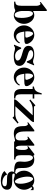

<svg xmlns="http://www.w3.org/2000/svg" viewBox="1741 -2595 1161 4683"><g transform="rotate(90 2321.5 -253.5)"><path d="M249 -814V-478Q295 -509 351 -509Q394 -509 432.5 -489Q471 -469 499.5 -434.5Q528 -400 545 -354.5Q562 -309 562 -259Q562 -208 545.5 -162.5Q529 -117 500 -83Q471 -49 432.5 -29Q394 -9 351 -9Q333 -9 316.5 -14.5Q300 -20 285.5 -27Q271 -34 258.5 -39.5Q246 -45 236 -45Q227 -45 218.5 -41Q210 -37 199.5 -32.5Q189 -28 176 -24Q163 -20 145 -19Q128 -18 97 -17.5Q66 -17 21 -17V-47Q79 -47 100 -82.5Q121 -118 121 -193V-571Q121 -578 118.5 -593Q116 -608 110.5 -623Q105 -638 96 -649Q87 -660 75 -660Q57 -660 32 -642V-668L220 -814ZM249 -193Q249 -181 254 -154Q259 -127 270 -99.5Q281 -72 298 -51Q315 -30 340 -30Q358 -30 372.5 -37.5Q387 -45 396.5 -64Q406 -83 411.5 -116.5Q417 -150 417 -201Q417 -255 409.5 -304.5Q402 -354 388 -392.5Q374 -431 354.5 -454Q335 -477 312 -477Q293 -477 281 -466.5Q269 -456 262 -441Q255 -426 252 -408Q249 -390 249 -375Z M831 -509Q867 -509 901 -497Q935 -485 963.5 -463.5Q992 -442 1013.5 -412.5Q1035 -383 1048 -349Q1052 -337 1052 -323Q1052 -310 1048.5 -299Q1045 -288 1031.5 -280.5Q1018 -273 990.5 -269Q963 -265 916 -265H750Q761 -171 791.5 -119Q822 -67 873 -67Q899 -67 922 -75Q945 -83 964 -96Q983 -109 996.5 -125.5Q1010 -142 1018 -159L1037 -144Q1036 -141 1035 -139Q1034 -137 1033 -135Q1003 -78 950 -43.5Q897 -9 831 -9Q783 -9 740.5 -29Q698 -49 666.5 -83Q635 -117 617 -162.5Q599 -208 599 -259Q599 -310 617.5 -355Q636 -400 667.5 -434.5Q699 -469 741 -489Q783 -509 831 -509ZM747 -290H858Q875 -290 886 -295.5Q897 -301 897 -320Q897 -325 896 -331Q895 -337 893 -345Q874 -405 849 -442.5Q824 -480 798 -480Q774 -480 759 -443.5Q744 -407 744 -347Q744 -320 747 -290Z M1168 -39Q1147 -39 1128.5 -34Q1110 -29 1102 -14H1069L1142 -188L1168 -189Q1177 -161 1192.5 -134.5Q1208 -108 1230 -87Q1252 -66 1280 -53.5Q1308 -41 1343 -41Q1366 -41 1386.5 -44.5Q1407 -48 1422.5 -55.5Q1438 -63 1447 -74Q1456 -85 1456 -100Q1456 -127 1440 -145Q1424 -163 1398.5 -176Q1373 -189 1341 -199Q1309 -209 1276 -218Q1243 -227 1211 -238Q1179 -249 1154 -265.5Q1129 -282 1113.5 -307Q1098 -332 1098 -369Q1098 -388 1104.5 -412.5Q1111 -437 1132.5 -458Q1154 -479 1194.5 -493.5Q1235 -508 1302 -508Q1345 -508 1370 -503.5Q1395 -499 1411.5 -493.5Q1428 -488 1442.5 -483.5Q1457 -479 1481 -479Q1500 -479 1517 -484.5Q1534 -490 1542 -504H1575L1502 -329H1476Q1466 -358 1452.5 -385.5Q1439 -413 1419 -434.5Q1399 -456 1370.5 -469Q1342 -482 1302 -482Q1283 -482 1265.5 -479Q1248 -476 1234 -469Q1220 -462 1211.5 -451Q1203 -440 1203 -425Q1203 -405 1220.5 -391Q1238 -377 1265.5 -366.5Q1293 -356 1327 -346.5Q1361 -337 1395 -326Q1429 -315 1463.5 -300Q1498 -285 1525.5 -264Q1553 -243 1570 -213.5Q1587 -184 1587 -145Q1586 -118 1576 -93.5Q1566 -69 1540 -50.5Q1514 -32 1467 -20.5Q1420 -9 1346 -9Q1307 -9 1282.5 -13.5Q1258 -18 1240 -23.5Q1222 -29 1206 -33.5Q1190 -38 1168 -39Z M1860 -509Q1896 -509 1930 -497Q1964 -485 1992.5 -463.5Q2021 -442 2042.5 -412.5Q2064 -383 2077 -349Q2081 -337 2081 -323Q2081 -310 2077.5 -299Q2074 -288 2060.5 -280.5Q2047 -273 2019.5 -269Q1992 -265 1945 -265H1779Q1790 -171 1820.5 -119Q1851 -67 1902 -67Q1928 -67 1951 -75Q1974 -83 1993 -96Q2012 -109 2025.5 -125.5Q2039 -142 2047 -159L2066 -144Q2065 -141 2064 -139Q2063 -137 2062 -135Q2032 -78 1979 -43.5Q1926 -9 1860 -9Q1812 -9 1769.5 -29Q1727 -49 1695.5 -83Q1664 -117 1646 -162.5Q1628 -208 1628 -259Q1628 -310 1646.5 -355Q1665 -400 1696.5 -434.5Q1728 -469 1770 -489Q1812 -509 1860 -509ZM1776 -290H1887Q1904 -290 1915 -295.5Q1926 -301 1926 -320Q1926 -325 1925 -331Q1924 -337 1922 -345Q1903 -405 1878 -442.5Q1853 -480 1827 -480Q1803 -480 1788 -443.5Q1773 -407 1773 -347Q1773 -320 1776 -290Z M2151 -193V-470H2091V-501Q2134 -506 2160.5 -521Q2187 -536 2204.5 -559.5Q2222 -583 2233 -616Q2244 -649 2256 -690H2284Q2280 -664 2279.5 -639Q2279 -614 2279 -596V-509H2383V-470H2279V-193Q2279 -155 2283.5 -127.5Q2288 -100 2299.5 -82Q2311 -64 2331 -55.5Q2351 -47 2383 -47V-17Q2370 -17 2357 -16.5Q2344 -16 2330 -16Q2297 -16 2265 -20.5Q2233 -25 2207.5 -43Q2182 -61 2166.5 -96.5Q2151 -132 2151 -193Z M2634 -501H2958Q2957 -477 2946 -458Q2935 -439 2920 -423L2572 -47H2774Q2813 -47 2866.5 -65Q2920 -83 2969 -125L2994 -104L2852 21L2827 0Q2831 -4 2831 -6Q2831 -9 2823 -11.5Q2815 -14 2804.5 -15Q2794 -16 2784 -16.5Q2774 -17 2770 -17H2403Q2402 -40 2415.5 -61Q2429 -82 2447 -101L2793 -470H2633Q2593 -470 2539 -452Q2485 -434 2431 -390L2407 -411L2549 -537L2574 -515Q2570 -511 2570 -508Q2570 -505 2576 -503.5Q2582 -502 2591.5 -501.5Q2601 -501 2612.5 -501Q2624 -501 2634 -501Z M3184 -509 3186 -255Q3187 -224 3192 -188.5Q3197 -153 3211.5 -122.5Q3226 -92 3251.5 -72Q3277 -52 3319 -52Q3360 -52 3382 -77.5Q3404 -103 3404 -142V-278Q3403 -287 3400 -300Q3397 -313 3391 -325Q3385 -337 3376.5 -345.5Q3368 -354 3358 -354Q3341 -354 3316 -337V-363L3504 -509H3533V-193Q3533 -155 3537.5 -127.5Q3542 -100 3553.5 -82Q3565 -64 3585.5 -55.5Q3606 -47 3638 -47V-17H3421H3434Q3434 -40 3407 -40Q3390 -40 3363 -31Q3300 -10 3245 -10Q3192 -10 3156 -22Q3120 -34 3098.5 -60.5Q3077 -87 3067 -130Q3057 -173 3056 -235L3055 -278Q3054 -287 3051 -300Q3048 -313 3042 -325Q3036 -337 3027.5 -345.5Q3019 -354 3009 -354Q2992 -354 2967 -337V-363L3155 -509Z M3637 -193V-266Q3637 -273 3634.5 -287.5Q3632 -302 3626.5 -317Q3621 -332 3612 -343Q3603 -354 3591 -354Q3572 -354 3548 -337V-363L3736 -509H3765Q3765 -490 3778 -490Q3786 -490 3795 -494Q3826 -509 3867 -509Q3910 -509 3948.5 -496.5Q3987 -484 4015.5 -453.5Q4044 -423 4061 -371Q4078 -319 4078 -241V-193Q4078 -156 4081.5 -128.5Q4085 -101 4096 -83Q4107 -65 4127.5 -56Q4148 -47 4182 -47V-17Q4092 -17 4040 -27Q3988 -37 3961 -56.5Q3934 -76 3927 -104Q3920 -132 3920 -169Q3920 -191 3923 -215Q3926 -239 3926 -265Q3926 -311 3917 -350Q3908 -389 3894 -417.5Q3880 -446 3862.5 -461.5Q3845 -477 3828 -477Q3809 -477 3797 -466.5Q3785 -456 3778 -441Q3771 -426 3768 -408Q3765 -390 3765 -375V-193Q3765 -155 3769.5 -127.5Q3774 -100 3785.5 -82Q3797 -64 3817 -55.5Q3837 -47 3869 -47V-17H3537V-47Q3595 -47 3616 -82.5Q3637 -118 3637 -193Z M4165 61Q4162 52 4162 40Q4162 10 4178.5 -21Q4195 -52 4227 -66Q4188 -100 4165.5 -149.5Q4143 -199 4143 -259Q4143 -310 4161.5 -355Q4180 -400 4211.5 -434.5Q4243 -469 4285 -489Q4327 -509 4375 -509Q4450 -509 4513 -461Q4526 -476 4541 -485.5Q4556 -495 4579 -495Q4595 -495 4618 -489V-414Q4604 -432 4589.5 -443.5Q4575 -455 4562 -455Q4546 -455 4546 -441Q4546 -431 4561 -409Q4608 -339 4608 -259Q4608 -207 4588.5 -161.5Q4569 -116 4536.5 -82Q4504 -48 4461.5 -28Q4419 -8 4372 -8Q4355 -8 4340 -12Q4325 -16 4309 -20.5Q4293 -25 4276 -29Q4259 -33 4240 -33Q4214 -33 4214 -2Q4214 29 4271 29H4406Q4442 29 4478 34Q4514 39 4542.5 52.5Q4571 66 4589 90Q4607 114 4607 153Q4607 200 4586.5 229.5Q4566 259 4534.5 276.5Q4503 294 4464 300.5Q4425 307 4388 307Q4352 307 4315 300.5Q4278 294 4246 282Q4214 270 4189 253Q4164 236 4152 216Q4155 216 4167.5 206Q4180 196 4194.5 184.5Q4209 173 4221.5 163Q4234 153 4238 153Q4245 183 4266.5 205Q4288 227 4315 241.5Q4342 256 4372 263.5Q4402 271 4427 271Q4465 271 4494 255.5Q4523 240 4523 207Q4523 187 4509 177Q4495 167 4472 162.5Q4449 158 4420.5 157.5Q4392 157 4362 156Q4331 155 4300 153.5Q4269 152 4242.5 143.5Q4216 135 4195.5 116Q4175 97 4165 61ZM4347 -480H4341Q4318 -480 4303 -443Q4288 -406 4288 -345Q4288 -290 4299 -235Q4310 -180 4327 -135.5Q4344 -91 4366 -63.5Q4388 -36 4410 -36Q4432 -36 4447 -73Q4462 -110 4462 -171Q4462 -223 4451.5 -276.5Q4441 -330 4424.5 -374Q4408 -418 4387.5 -447Q4367 -476 4347 -480Z"/></g></svg>

Font: CatShop
Style: Regular
Weight: 400
Designer: Peter Wiegel
Foundry: Peter Wiegel
Version: Version 1.000 2009 initial release